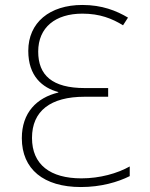

<svg xmlns="http://www.w3.org/2000/svg" viewBox="-20 -744 603 774"><path d="M306 10C387 10 455 -10 503 -34V-73C453 -45 383 -25 308 -25C183 -25 109 -80 109 -188C109 -297 184 -354 321 -354H416V-389H322C190 -389 134 -441 134 -536C134 -634 204 -689 312 -689C383 -689 432 -669 476 -642L496 -673C449 -701 391 -724 312 -724C180 -724 94 -653 94 -539C94 -437 151 -390 215 -373V-371C128 -350 68 -290 68 -187C68 -62 156 10 306 10Z"/></svg>

Font: Noto Sans Mono SemiCondensed ExtraLight
Style: Regular
Weight: 200
Width: 4
Designer: Monotype Design Team
Foundry: Monotype Imaging Inc.
Version: Version 2.014